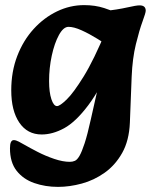

<svg xmlns="http://www.w3.org/2000/svg" viewBox="-20 -510 601 751"><path d="M207 221Q157 221 114 206Q71 191 45 158Q19 125 19 70Q19 38 34 38Q42 38 53.5 44Q65 50 77 57Q96 68 127 84Q158 100 192 111.5Q226 123 253 123Q264 123 273 119Q282 115 291 99.5Q300 84 311 50.5Q322 17 335 -42L396 -313L378 -337L379 -465Q443 -473 478 -481Q513 -489 526 -489Q550 -489 550 -468Q550 -460 537.5 -426Q525 -392 511.5 -337Q498 -282 495 -210L488 -30Q485 40 458 88Q431 136 389.5 165.5Q348 195 300 208Q252 221 207 221ZM143 16Q87 16 55.5 -30.5Q24 -77 24 -157Q24 -230 47.5 -291Q71 -352 111.5 -396.5Q152 -441 203 -465.5Q254 -490 309 -490Q352 -490 387.5 -478.5Q423 -467 448 -455L419 -321Q392 -339 360.5 -358.5Q329 -378 299 -391.5Q269 -405 248 -405Q228 -405 210.5 -373Q193 -341 182.5 -292.5Q172 -244 172 -193Q172 -149 181 -122Q190 -95 203 -95Q214 -95 240.5 -120.5Q267 -146 307 -210.5Q347 -275 396 -393L427 -283Q374 -163 325 -98Q276 -33 231 -8.5Q186 16 143 16Z"/></svg>

Font: Alkatra
Style: Bold
Weight: 700
Designer: Suman Bhandary
Version: Version 1.100;gftools[0.9.22]